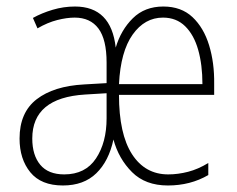

<svg xmlns="http://www.w3.org/2000/svg" viewBox="-20 -559 727 589"><path d="M481 -539Q536 -539 570.5 -506.5Q605 -474 621.5 -420Q638 -366 637 -301V-268H345Q345 -148 385 -86Q425 -24 496 -24Q526 -24 557 -32Q588 -40 619 -59V-22Q564 10 495 10Q426 10 385 -31Q344 -72 328 -131Q314 -65 275.5 -27.5Q237 10 173 10Q106 10 73 -30.5Q40 -71 40 -134Q40 -214 92.5 -254.5Q145 -295 238 -300L307 -304V-367Q307 -438 282 -471.5Q257 -505 209 -505Q185 -505 155.5 -497.5Q126 -490 95 -472L81 -504Q108 -519 141.5 -529Q175 -539 210 -539Q321 -539 335 -413Q351 -467 387.5 -503Q424 -539 481 -539ZM480 -505Q424 -505 387 -453Q350 -401 345 -301H601Q601 -360 588 -406Q575 -452 548 -478.5Q521 -505 480 -505ZM241 -269Q79 -259 79 -134Q79 -83 103.5 -53.5Q128 -24 177 -24Q242 -24 274.5 -73Q307 -122 307 -196V-273Z"/></svg>

Font: Noto Sans Khmer UI Condensed ExtraLight
Style: Regular
Weight: 200
Width: 3
Designer: Danh Hong and the Monotype Design Team
Foundry: Monotype Imaging Inc.
Version: Version 2.002; ttfautohint (v1.8.4.7-5d5b)